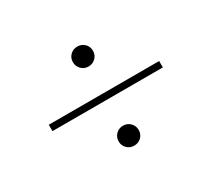

<svg xmlns="http://www.w3.org/2000/svg" viewBox="-131 -941 1262 1145"><g transform="rotate(-30 500.0 -368.0)"><path d="M431 -641Q431 -670 451 -689.5Q471 -709 500 -709Q529 -709 549 -689.5Q569 -670 569 -641Q569 -612 549 -592Q529 -572 500 -572Q471 -572 451 -592Q431 -612 431 -641ZM880 -346H120V-390H880ZM431 -95Q431 -124 451 -144Q471 -164 500 -164Q529 -164 549 -144Q569 -124 569 -95Q569 -66 549 -46.5Q529 -27 500 -27Q471 -27 451 -46.5Q431 -66 431 -95Z"/></g></svg>

Font: Noto Serif KR
Style: Regular
Weight: 400
Designer: Ryoko NISHIZUKA  (kana & ideographs); Frank Grießhammer (Latin, Greek & Cyrillic); Wenlong ZHANG  (bopomofo); Sandoll Co
Foundry: Adobe
Version: Version 2.003-H1;hotconv 1.1.1;makeotfexe 2.6.0